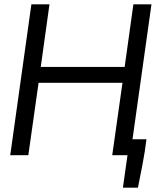

<svg xmlns="http://www.w3.org/2000/svg" viewBox="-20 -712 741 881"><path d="M592 -692 552 -405H167L207 -692H124L27 0H110L157 -332H542L495 0H565L544 149H613C627 76 643 5 652 -73H588L675 -692Z"/></svg>

Font: Cantarell
Style: Oblique
Weight: 400
Italic angle: -8°
Designer: Dave Crossland
Version: Version 0.024